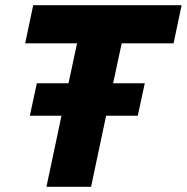

<svg xmlns="http://www.w3.org/2000/svg" viewBox="-20 -720 720 740"><path d="M159 0 217 -274H95L122 -399H244L277 -553H77L108 -700H680L649 -553H449L416 -399H538L511 -274H389L331 0Z"/></svg>

Font: Red Hat Mono
Style: Bold Italic
Weight: 700
Italic angle: -12°
Monospace: yes
Designer: Pentagram, MCKL
Foundry: Pentagram, MCKL
Version: Version 1.023; ttfautohint (v1.8.3)